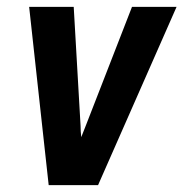

<svg xmlns="http://www.w3.org/2000/svg" viewBox="-20 -540 540 560"><path d="M122 0 103 -173 65 -520H195L215 -173Q215 -165 215.5 -156.5Q216 -148 217 -140Q220 -148 223.5 -156.5Q227 -165 230 -173L365 -520H495L266 0Z"/></svg>

Font: Iosevka SS04 Extrabold
Style: Italic
Weight: 800
Italic angle: -9°
Monospace: yes
Designer: Belleve Invis
Foundry: Belleve Invis
Version: Version 19.0.0; ttfautohint (v1.8.4)